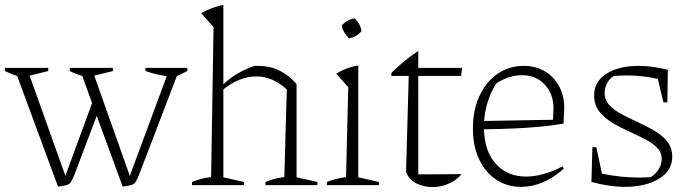

<svg xmlns="http://www.w3.org/2000/svg" viewBox="-25 -756 2819 784"><path d="M212 6 45 -446Q32 -450 19.5 -455Q7 -460 -5 -466V-479H172V-466L96 -447L242 -38L351 -335L311 -446Q285 -453 260 -466V-479H436V-466L360 -447L505 -38L656 -445Q612 -451 569 -466V-479H740V-466L697 -445L543 -43Q535 -23 529 -13.5Q523 -4 511.5 -0.5Q500 3 476 6L370 -283L279 -43Q271 -23 265 -13.5Q259 -4 247.5 -0.5Q236 3 212 6Z M759 0V-13Q774 -19 792.5 -24.5Q811 -30 837 -33L847 -645L797 -702Q840 -727 887 -736V-412Q916 -439 947.5 -457Q979 -475 1014 -487Q1022 -487 1031 -487Q1076 -487 1114 -469Q1152 -451 1186 -413V-32L1271 -13V0H1059V-13Q1074 -19 1092 -24.5Q1110 -30 1136 -33L1146 -391Q1088 -444 1021 -444Q954 -444 887 -391V-32L971 -13V0Z M1310 0V-13Q1327 -20 1346.5 -25Q1366 -30 1388 -33L1397 -400L1348 -455Q1390 -481 1438 -489V-32L1522 -13V0ZM1423 -681Q1447 -659 1451 -629Q1431 -604 1400 -600Q1377 -621 1370 -651Q1391 -676 1423 -681Z M1683 -548V-479H1862L1858 -446H1683V-44L1860 -45Q1838 -19 1806 -5.5Q1774 8 1741 8Q1705 8 1674.5 -7.5Q1644 -23 1633 -54L1644 -446H1573V-458Q1598 -483 1624.5 -505Q1651 -527 1683 -548Z M2102 7Q2044 7 1999.5 -23.5Q1955 -54 1930.5 -107.5Q1906 -161 1906 -232Q1906 -305 1932 -362.5Q1958 -420 2005 -453.5Q2052 -487 2114 -487Q2162 -487 2199.5 -465Q2237 -443 2258 -404Q2279 -365 2279 -315L2276 -251Q2226 -243 2178 -238.5Q2130 -234 2075.5 -231.5Q2021 -229 1951 -228Q1954 -136 2001 -85.5Q2048 -35 2123 -35Q2192 -35 2273 -77L2277 -67Q2194 7 2102 7ZM2001 -415Q1958 -346 1952 -262L2233 -267L2235 -313Q2235 -373 2199 -411Q2163 -449 2107 -449Q2053 -449 2001 -415Z M2390 -13 2394 -155H2410L2433 -47Q2510 -31 2583 -31Q2608 -31 2633 -33Q2652 -45 2664.5 -65Q2677 -85 2677 -107Q2677 -134 2657.5 -153.5Q2638 -173 2606.5 -189Q2575 -205 2539.5 -221Q2504 -237 2472.5 -256.5Q2441 -276 2421 -302.5Q2401 -329 2401 -366Q2401 -423 2451.5 -455Q2502 -487 2582 -487Q2609 -487 2639.5 -483Q2670 -479 2702 -471L2700 -338H2684L2661 -434Q2596 -448 2538 -448Q2524 -448 2509.5 -447.5Q2495 -447 2480 -445Q2463 -434 2453.5 -415.5Q2444 -397 2444 -376Q2444 -347 2464 -326Q2484 -305 2515.5 -288.5Q2547 -272 2582 -256Q2617 -240 2648.5 -221.5Q2680 -203 2700 -177.5Q2720 -152 2720 -116Q2720 -59 2665.5 -26Q2611 7 2527 7Q2496 7 2461.5 2Q2427 -3 2390 -13Z"/></svg>

Font: Piazzolla ExtraLight
Style: Regular
Weight: 200
Designer: Juan Pablo del Peral
Foundry: Huerta Tipografica
Version: Version 1.330